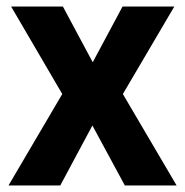

<svg xmlns="http://www.w3.org/2000/svg" viewBox="-20 -566 566 586"><path d="M170 -279 14 -546H172L263 -376L354 -546H512L355 -279L519 0H361L262 -183L164 0H6Z"/></svg>

Font: Noto Sans Arabic SemCond
Style: Bold
Weight: 700
Width: 4
Designer: Monotype Design Team, Nadine Chahine, Nizar Qandah and Khaled Hosny
Foundry: Monotype Imaging Inc.
Version: Version 2.012; ttfautohint (v1.8.4.7-5d5b)